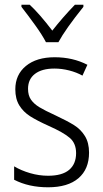

<svg xmlns="http://www.w3.org/2000/svg" viewBox="-20 -785 437 815"><path d="M184 10Q102 10 40 -22V-79Q70 -61 108 -50Q146 -39 184 -39Q244 -39 273.5 -64Q303 -89 303 -135Q303 -176 277 -199Q251 -222 186 -251Q137 -273 108 -291.5Q79 -310 62 -337.5Q45 -365 45 -406Q45 -468 90 -505Q135 -542 212 -542Q289 -542 351 -510L330 -464Q305 -478 273.5 -486Q242 -494 211 -494Q158 -494 128.5 -471.5Q99 -449 99 -408Q99 -380 111.5 -362Q124 -344 147 -330Q170 -316 216 -295Q265 -272 294 -254Q323 -236 340.5 -207.5Q358 -179 358 -137Q358 -67 313 -28.5Q268 10 184 10ZM334 -756Q257 -660 228 -606H175Q159 -637 129 -678.5Q99 -720 71 -756V-765H106Q148 -726 202 -655Q245 -710 298 -765H334Z"/></svg>

Font: Noto Sans UI NarrowLight
Style: Regular
Weight: 300
Width: 4
Designer: Monotype Design Team
Foundry: Monotype Imaging Inc.
Version: Version 1.001